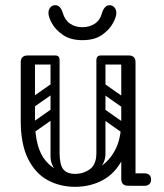

<svg xmlns="http://www.w3.org/2000/svg" viewBox="-20 -717 633 741"><path d="M270 4Q211 4 163.5 -22Q116 -48 88 -104.5Q60 -161 60 -251H115Q115 -144 157.5 -95Q200 -46 270 -46Q316 -46 356.5 -67.5Q397 -89 422.5 -134.5Q448 -180 448 -251H483Q483 -161 454 -104.5Q425 -48 377 -22Q329 4 270 4ZM88 -225Q60 -225 60 -251V-477Q60 -503 88 -503Q115 -503 115 -477V-251Q115 -225 88 -225ZM476 0Q448 0 448 -26V-477Q448 -503 476 -503Q503 -503 503 -477V-26Q503 0 476 0ZM453 -24Q453 -29 456 -34Q459 -39 463 -43Q465 -45 470.5 -46.5Q476 -48 487 -48H538Q550 -48 557 -41Q563 -36 563 -24Q563 -13 557 -7Q550 0 538 0H487Q466 0 462 -7Q455 -11 453 -24ZM193 -503Q210 -503 210 -486V-124Q210 -107 193 -107Q175 -107 175 -123V-485Q175 -503 193 -503ZM270 -46Q302 -46 327 -64Q352 -82 352 -127V-222H387V-124Q387 -94 369 -72.5Q351 -51 321.5 -39Q292 -27 259 -27ZM270 -46 280 -27Q231 -27 203 -52Q175 -77 175 -114V-222H210V-127Q210 -82 224 -64Q238 -46 270 -46ZM492 -486Q492 -468 474 -468H371Q353 -468 353 -486Q353 -503 372 -503H475Q492 -503 492 -486ZM208 -486Q208 -468 190 -468H87Q69 -468 69 -486Q69 -503 88 -503H191Q208 -503 208 -486ZM477 -305Q467 -292 454 -301L360 -367Q346 -376 357 -392Q367 -405 380 -396L474 -330Q479 -326 480.5 -319.5Q482 -313 477 -305ZM477 -207Q467 -194 454 -203L360 -269Q346 -278 357 -294Q367 -307 380 -298L474 -232Q479 -228 480.5 -221.5Q482 -215 477 -207ZM370 -503Q387 -503 387 -486V-154Q387 -137 370 -137Q352 -137 352 -153V-485Q352 -503 370 -503ZM466 -503Q483 -503 483 -486V-154Q483 -137 466 -137Q448 -137 448 -153V-485Q448 -503 466 -503ZM117 -308Q102 -297 93 -311Q89 -316 88.5 -323Q88 -330 96 -336L173 -390Q188 -400 198 -386Q202 -380 201.5 -373.5Q201 -367 194 -362ZM117 -210Q102 -199 93 -213Q89 -218 88.5 -225Q88 -232 96 -238L173 -292Q188 -302 198 -288Q202 -282 201.5 -275.5Q201 -269 194 -264ZM298 -562Q253 -562 224 -581.5Q195 -601 181 -626Q167 -651 167 -667Q167 -680 174.5 -688.5Q182 -697 193 -697Q204 -697 211 -689Q218 -681 222 -668Q230 -640 250 -626Q270 -612 298 -612Q326 -612 346.5 -626Q367 -640 374 -668Q378 -681 385.5 -689Q393 -697 403 -697Q414 -697 421.5 -688.5Q429 -680 429 -667Q429 -651 415 -626Q401 -601 372.5 -581.5Q344 -562 298 -562Z"/></svg>

Font: Nsibidi Libre Uzo
Style: Regular
Weight: 400
Designer: Oluwaseun Badejo
Version: Version 1.021